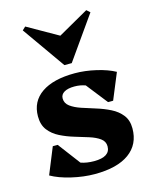

<svg xmlns="http://www.w3.org/2000/svg" viewBox="-122 -888 784 984"><g transform="rotate(-15 270.0 -396.5)"><path d="M258 15Q199 15 135 0Q71 -15 29 -39L86 -179H112L201 -61Q232 -50 271 -50Q357 -50 357 -106Q357 -132 335 -148Q313 -164 278 -175Q243 -186 204.5 -197.5Q166 -209 131 -226.5Q96 -244 74 -272.5Q52 -301 52 -346Q52 -425 114.5 -468Q177 -511 291 -511Q345 -511 403.5 -497.5Q462 -484 502 -462L445 -324H418L330 -436Q303 -446 272 -446Q237 -446 217.5 -434.5Q198 -423 198 -402Q198 -376 220.5 -359.5Q243 -343 277.5 -331.5Q312 -320 351 -308Q390 -296 425 -278.5Q460 -261 482 -233Q504 -205 504 -162Q504 -77 440.5 -31Q377 15 258 15ZM108 -808 270 -716 432 -808 450 -792 290 -565H251L91 -792Z"/></g></svg>

Font: Platypi
Style: Bold
Weight: 700
Designer: David Sargent
Foundry: Bolt Cutter Type
Version: Version 1.200; ttfautohint (v1.8.4.7-5d5b)